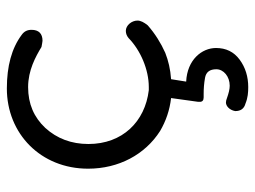

<svg xmlns="http://www.w3.org/2000/svg" viewBox="-112 -392 744 560"><g transform="rotate(-90 260.0 -112.0)"><path d="M309 15C338 13 363 7 386 -2C415 -15 442 -32 466 -53C475 -64 480 -74 480 -83C480 -100 466 -117 450 -117C442 -117 435 -114 429 -109C393 -74 337 -50 286 -50C283 -50 280 -50 277 -50C185 -61 120 -127 120 -226C120 -276 136 -318 167 -352C198 -385 237 -402 286 -402C335 -402 375 -380 403 -363C410 -362 417 -360 421 -360C442 -360 453 -371 453 -392C453 -405 448 -414 438 -421C399 -450 347 -464 282 -464C150 -464 48 -365 48 -227C48 -138 89 -61 158 -17C187 0 219 11 254 15L243 94C243 96 243 97 243 99C243 106 247 110 256 110C259 110 263 110 266 110C281 110 296 111 313 114C330 117 338 128 338 147C338 168 317 186 290 186C280 186 268 183 254 178C249 176 245 175 241 175C231 175 219 185 216 202C216 218 223 228 238 232C255 239 271 240 286 240C316 240 343 232 366 215C389 198 400 175 400 146C400 105 366 62 302 59Z"/></g></svg>

Font: Dongle Light
Style: Regular
Weight: 300
Designer: Yanghee Ryu
Foundry: Yanghee Ryu
Version: Version 2.000